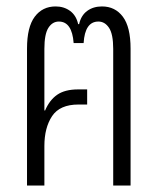

<svg xmlns="http://www.w3.org/2000/svg" viewBox="-20 -577 490 597"><path d="M64 0V-426Q64 -493 88 -525Q112 -557 153 -557Q179 -557 198 -543Q217 -529 223 -502H226Q232 -529 251 -543Q270 -557 297 -557Q338 -557 362 -525Q386 -493 386 -426V0H332V-425Q332 -471 319 -490.5Q306 -510 286 -510Q244 -510 240 -443H209Q204 -510 163 -510Q143 -510 130.5 -490.5Q118 -471 118 -425V-234L120 -233Q134 -266 158 -282.5Q182 -299 223 -299H251V-252H224Q166 -252 142 -216Q118 -180 118 -123V0Z"/></svg>

Font: Noto Sans Thai ExtCond Light
Style: Regular
Weight: 300
Width: 2
Designer: Monotype Design Team
Foundry: Monotype Imaging Inc.
Version: Version 2.002; ttfautohint (v1.8.4.7-5d5b)